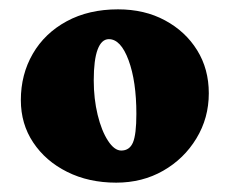

<svg xmlns="http://www.w3.org/2000/svg" viewBox="-20 -601 489 409"><path d="M227.5 -211.9Q168.9 -211.9 123 -234.9Q77.1 -257.8 50.8 -297.4Q24.4 -336.9 24.4 -387.7Q24.4 -442.4 49.8 -486.3Q75.2 -530.3 122.1 -555.7Q168.9 -581.1 231.4 -581.1Q288.1 -581.1 331.5 -557.6Q375 -534.2 399.9 -494.1Q424.8 -454.1 424.8 -402.3Q424.8 -349.6 398.4 -306.2Q372.1 -262.7 327.6 -237.3Q283.2 -211.9 227.5 -211.9ZM238.3 -280.3Q255.9 -280.3 263.2 -297.4Q270.5 -314.5 270.5 -358.4Q270.5 -427.7 253.9 -472.7Q237.3 -517.6 211.9 -517.6Q196.3 -517.6 188 -495.6Q179.7 -473.6 179.7 -429.7Q179.7 -390.6 188 -356.4Q196.3 -322.3 210 -301.3Q223.6 -280.3 238.3 -280.3Z"/></svg>

Font: Crimson Pro Black
Style: Regular
Weight: 900
Designer: Jacques Le Bailly
Foundry: Baron von Fonthausen
Version: Version 1.003